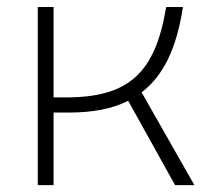

<svg xmlns="http://www.w3.org/2000/svg" viewBox="-20 -538 626 558"><path d="M89.8 0H135.7V-210.9H180.7C249.5 -210.9 306.6 -221.7 352.5 -245.1L488.8 0H544.9L391.6 -269.5C455.6 -318.4 493.7 -399.4 511.7 -517.6H462.9C431.2 -325.2 354 -254.9 170.9 -254.9H135.7V-517.6H89.8Z"/></svg>

Font: Cascadia Code PL ExtraLight
Style: Regular
Weight: 200
Monospace: yes
Designer: Aaron Bell
Foundry: Saja Typeworks
Version: Version 2404.023